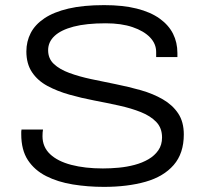

<svg xmlns="http://www.w3.org/2000/svg" viewBox="-20 -718 800 750"><path d="M386 12Q323 12 264.5 2.5Q206 -7 160.5 -30Q115 -53 89 -92.5Q63 -132 63 -194Q63 -199 63 -203.5Q63 -208 64 -212H148Q147 -207 146.5 -200.5Q146 -194 146 -186Q146 -144 175.5 -116Q205 -88 258.5 -74Q312 -60 382 -60Q412 -60 444 -63Q476 -66 506 -74Q536 -82 560 -96Q584 -110 598.5 -131Q613 -152 613 -181Q613 -218 590.5 -241.5Q568 -265 530.5 -280Q493 -295 445.5 -305.5Q398 -316 348 -325.5Q298 -335 250.5 -348.5Q203 -362 165 -382.5Q127 -403 105 -436Q83 -469 83 -517Q83 -556 100 -589Q117 -622 153.5 -646.5Q190 -671 247.5 -684.5Q305 -698 387 -698Q460 -698 514 -684.5Q568 -671 603.5 -645.5Q639 -620 656 -586Q673 -552 673 -511V-495H590V-515Q590 -547 566 -572Q542 -597 498 -612Q454 -627 393 -627Q317 -627 267.5 -614Q218 -601 193 -577.5Q168 -554 168 -522Q168 -489 190.5 -468Q213 -447 251 -433Q289 -419 336 -409Q383 -399 433 -389Q483 -379 530.5 -365.5Q578 -352 616 -330Q654 -308 676 -275Q698 -242 698 -193Q698 -119 658.5 -73.5Q619 -28 548.5 -8Q478 12 386 12Z"/></svg>

Font: Archivo SemiExpanded Light
Style: Regular
Weight: 300
Width: 6
Designer: Hector Gatti
Foundry: Omnibus-Type
Version: Version 2.001